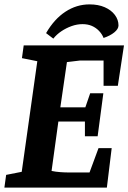

<svg xmlns="http://www.w3.org/2000/svg" viewBox="-24 -855 585 875"><path d="M384 -835Q424 -835 453.5 -822Q483 -809 499.5 -787Q516 -765 516 -739Q516 -723 497 -707.5Q478 -692 448 -682Q441 -700 427 -714.5Q413 -729 394.5 -737Q376 -745 352 -745Q327 -745 302 -736Q277 -727 255.5 -712.5Q234 -698 219 -679L186 -704Q223 -768 274 -801.5Q325 -835 384 -835ZM-4 0 4 -58 75 -72 146 -576 76 -590 84 -648H541L513 -464H448V-579H339L281 -572L251 -366H365L387 -430H447L421 -234H363V-301H242L211 -76Q230 -72 251 -70.5Q272 -69 290 -69H384L425 -180H485L463 0Z"/></svg>

Font: Faustina
Style: Bold Italic
Weight: 700
Italic angle: -8°
Designer: Alfonso Garcia
Foundry: http://www.omnibus-type.com
Version: Version 1.200